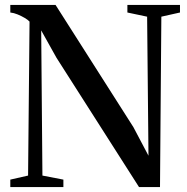

<svg xmlns="http://www.w3.org/2000/svg" viewBox="-20 -763 764 783"><path d="M22 0V-30.5L94.5 -47L100.5 -675Q93.5 -682.5 80.2 -690.2Q67 -698 51.8 -704.2Q36.5 -710.5 22 -712V-743H206.5L524 -244.5L585.5 -128L580 -695L499.5 -712V-743H714V-712L638 -695L632.5 0H547L210 -528L148 -639L153 -47L238.5 -30.5V0Z"/></svg>

Font: Merriweather 96pt Medium
Style: Regular
Weight: 500
Version: Version 2.100